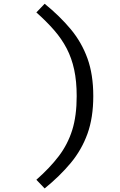

<svg xmlns="http://www.w3.org/2000/svg" viewBox="-20 -882 655 1045"><path d="M397.4 -359Q397.4 -439.5 383.8 -502.6Q370.3 -565.6 343.1 -617.9Q315.9 -670.3 274.6 -717.7Q233.3 -765.1 177.9 -814.4L223.1 -861.5Q306.2 -793.8 365.4 -722.6Q424.6 -651.3 456.2 -563.6Q487.7 -475.9 487.7 -359Q487.7 -242.1 456.2 -154.4Q424.6 -66.7 365.4 4.6Q306.2 75.9 223.1 143.6L177.9 96.4Q251.3 31.8 300 -32.3Q348.7 -96.4 373.1 -174.1Q397.4 -251.8 397.4 -359Z"/></svg>

Font: FiraCode Nerd Font
Style: Regular
Weight: 400
Designer: Carrois Corporate, Edenspiekermann AG, Nikita Prokopov
Foundry: Carrois Corporate, Edenspiekermann AG, Nikita Prokopov
Version: Version 6.002;Nerd Fonts 2.2.2